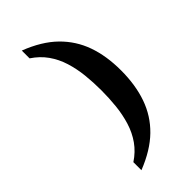

<svg xmlns="http://www.w3.org/2000/svg" viewBox="-280 -830 1028 1028"><g transform="rotate(-45 234.0 -316.0)"><path d="M125 137V76Q172 45 202 2.5Q232 -40 248 -92Q264 -144 270 -201Q276 -258 276 -318Q276 -377 270 -434Q264 -491 248 -542.5Q232 -594 202 -636.5Q172 -679 125 -710V-769Q234 -727 299.5 -663Q365 -599 395.5 -513.5Q426 -428 426 -318Q426 -208 395.5 -121Q365 -34 299.5 30Q234 94 125 137Z"/></g></svg>

Font: Noto Serif Bengali ExtraBold
Style: Regular
Weight: 800
Designer: Juan Bruce, Universal Thirst, Indian Type Foundry and the Monotype Design Team.
Foundry: Monotype Imaging Inc.
Version: Version 2.003